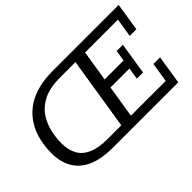

<svg xmlns="http://www.w3.org/2000/svg" viewBox="-92 -870 1156 1156"><g transform="rotate(-45 486.0 -291.5)"><path d="M338.6 0Q239.2 0 176.1 -28.9Q113.1 -57.8 83.1 -111.1Q53 -164.4 53 -237.1Q53 -289.8 64.2 -340.4Q75.3 -391.1 100.6 -434.7Q125.8 -478.4 167.1 -511.8Q208.3 -545.3 268.2 -564.1Q328.1 -583 408.2 -583H970.5L942.5 -404H885.9L904.8 -523.7H625.1L593.6 -325.7H754.8L766 -395.4H818.9L786.7 -191.7H734.1L745.7 -266.4H584.1L551.3 -59.3H847.3L867.2 -184H923.8L894.7 0ZM353.3 -59.3H469.3L543.1 -523.7H410.8Q325.8 -523.7 272.2 -497Q218.6 -470.4 189.5 -427.4Q160.4 -384.4 149 -334.3Q137.7 -284.1 137.7 -236.7Q137.7 -181.6 159.1 -141.8Q180.5 -101.9 227.8 -80.6Q275 -59.3 353.3 -59.3Z"/></g></svg>

Font: Rokkitt SemiBold
Style: Italic
Weight: 600
Italic angle: -9°
Designer: Vernon Adams
Foundry: Vernon Adams
Version: Version 3.103